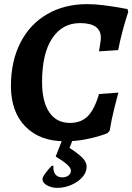

<svg xmlns="http://www.w3.org/2000/svg" viewBox="-20 -673 642 931"><path d="M33 -256Q33 -375 78.5 -465Q124 -555 208 -604Q292 -653 403 -653Q439 -653 482.5 -647.5Q526 -642 557.5 -636.5Q589 -631 598 -629L602 -616Q600 -609 592 -584Q584 -559 573 -517.5Q562 -476 553 -430L460 -424Q461 -432 465 -455Q469 -478 469 -490Q469 -561 368 -561Q282 -561 233 -487Q184 -413 184 -276Q184 -180 219 -128.5Q254 -77 319 -77Q373 -77 405.5 -109.5Q438 -142 460 -217L554 -224Q549 -207 534.5 -149Q520 -91 512 -40L502 -28Q502 -27 471 -16.5Q440 -6 393.5 3Q347 12 294 12Q173 12 103 -59.5Q33 -131 33 -256ZM346 -29 317 44Q354 68 377 89.5Q400 111 400 136Q400 163 379 186.5Q358 210 325 224Q292 238 257 238Q231 238 208.5 226Q186 214 186 196Q186 186 200 167Q214 148 231 131H239Q237 158 248.5 172.5Q260 187 282 187Q300 187 312 178Q324 169 324 154Q324 130 250 86L295 -29Z"/></svg>

Font: Alegreya
Style: Bold Italic
Weight: 700
Italic angle: -7°
Designer: Juan Pablo del Peral
Foundry: Huerta Tipografica
Version: Version 2.007; ttfautohint (v1.6)